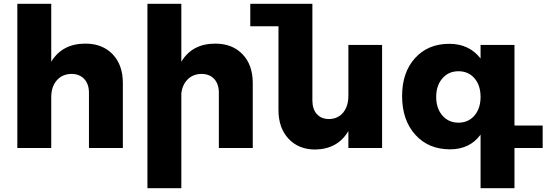

<svg xmlns="http://www.w3.org/2000/svg" viewBox="-20 -777 2869 1008"><path d="M428 -548Q518 -548 571.5 -492Q625 -436 625 -341V0H447V-290Q447 -336 422 -362.5Q397 -389 355 -389Q306 -388 277.5 -354.5Q249 -321 249 -267V0H71V-757H249V-453Q307 -548 428 -548Z M1110 -548Q1200 -548 1253.5 -492Q1307 -436 1307 -341V0H1129V-290Q1129 -336 1104.5 -362.5Q1080 -389 1037 -389Q993 -388 965 -360Q937 -332 932 -286V211H754V-757H932V-453Q989 -548 1110 -548Z M1809 -541H1986V0H1809V-89Q1753 6 1635 8Q1548 8 1495 -48.5Q1442 -105 1442 -199V-639H1294V-757H1620V-250Q1620 -204 1643.5 -178Q1667 -152 1708 -152Q1755 -153 1782 -186.5Q1809 -220 1809 -274Z M2829 -118V0H2681V211H2503V-70Q2446 7 2343 7Q2229 7 2160 -70Q2091 -147 2091 -273Q2091 -397 2159 -472Q2227 -547 2339 -547Q2443 -547 2503 -470V-541H2681V-118ZM2503 -268Q2503 -329 2471 -366Q2439 -403 2387 -403Q2335 -403 2302.5 -365.5Q2270 -328 2270 -268Q2270 -208 2302.5 -170.5Q2335 -133 2387 -133Q2439 -133 2471 -170.5Q2503 -208 2503 -268Z"/></svg>

Font: Montserrat arm
Style: Bold
Weight: 700
Designer: Julieta Ulanovsky
Foundry: Julieta Ulanovsky
Version: Version 6.000;PS 006.000;hotconv 1.0.88;makeotf.lib2.5.64775